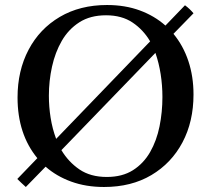

<svg xmlns="http://www.w3.org/2000/svg" viewBox="-20 -731 842 766"><path d="M752 -678 672 -596Q711 -549 731.5 -487.5Q752 -426 752 -354Q752 -246 708 -163Q664 -80 584 -32.5Q504 15 395 15Q323 15 264 -6.5Q205 -28 162 -66L83 15Q73 6 64.5 -2Q56 -10 49 -17L129 -100Q50 -196 50 -342Q50 -449 94 -532.5Q138 -616 218.5 -663.5Q299 -711 407 -711Q479 -711 537.5 -689.5Q596 -668 640 -629L718 -710Q737 -696 752 -678ZM406 -25Q468 -25 510.5 -52Q553 -79 579 -124.5Q605 -170 616.5 -227Q628 -284 628 -344Q628 -390 621 -435Q614 -480 600 -520L225 -132Q253 -85 297 -55Q341 -25 406 -25ZM204 -177 579 -566Q552 -612 509 -641Q466 -670 403 -670Q340 -670 296.5 -642Q253 -614 226.5 -568Q200 -522 187.5 -465Q175 -408 175 -349Q175 -305 182 -261Q189 -217 204 -177Z"/></svg>

Font: Tiro Gurmukhi
Style: Regular
Weight: 400
Designer: Gurmukhi: John Hudson & Fiona Ross. Latin: John Hudson.
Foundry: Tiro Typeworks Ltd.
Version: Version 1.52